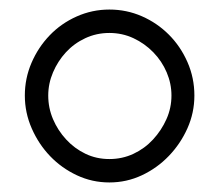

<svg xmlns="http://www.w3.org/2000/svg" viewBox="-20 -788 459 402"><path d="M209 -768Q245 -768 277 -754Q309 -740 333.5 -715.5Q358 -691 372.5 -658Q387 -625 387 -588Q387 -552 372.5 -519.5Q358 -487 333.5 -461.5Q309 -436 277 -421Q245 -406 209 -406Q173 -406 141 -421Q109 -436 85 -461Q61 -486 46.5 -519Q32 -552 32 -588Q32 -624 46 -656.5Q60 -689 84 -714Q108 -739 140.5 -753.5Q173 -768 209 -768ZM339 -588Q339 -613 329 -636.5Q319 -660 301 -678.5Q283 -697 259.5 -708Q236 -719 209 -719Q182 -719 158.5 -708Q135 -697 118 -678.5Q101 -660 91 -636.5Q81 -613 81 -588Q81 -562 91 -538.5Q101 -515 118.5 -496Q136 -477 159 -466Q182 -455 209 -455Q236 -455 259.5 -466Q283 -477 300.5 -496Q318 -515 328.5 -538.5Q339 -562 339 -588Z"/></svg>

Font: Dosis
Style: Book
Weight: 400
Designer: EdgarTolentino, PabloImpallari, IginoMarini
Foundry: EdgarTolentino, PabloImpallari, IginoMarini
Version: Version 1.007